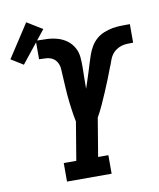

<svg xmlns="http://www.w3.org/2000/svg" viewBox="-179 -908 813 979"><g transform="rotate(-10 227.5 -418.0)"><path d="M88 0V-96H153L186 -294Q182 -311 179.5 -328Q177 -345 174.5 -362Q172 -379 170 -396.5Q168 -414 166.5 -431.5Q165 -449 164 -466Q163 -483 162 -500.5Q161 -518 160 -536Q159 -554 158 -571Q157 -588 149 -603.5Q141 -619 126.5 -627.5Q112 -636 94 -637.5Q76 -639 59 -639H58Q58 -639 58 -639Q58 -639 57 -639H56V-735H57Q57 -735 58 -735Q59 -735 59 -735H60Q60 -735 60.5 -735Q61 -735 61 -735Q89 -735 116.5 -733.5Q144 -732 169.5 -724.5Q195 -717 216 -701.5Q237 -686 250 -663Q263 -640 265.5 -613Q268 -586 267.5 -558.5Q267 -531 266.5 -503.5Q266 -476 266 -449Q273 -470 280 -491Q287 -512 293.5 -533Q300 -554 306.5 -575.5Q313 -597 320.5 -618Q328 -639 340 -659Q352 -679 369.5 -694Q387 -709 408.5 -717.5Q430 -726 451.5 -730Q473 -734 494.5 -734.5Q516 -735 538 -735Q538 -735 538.5 -735Q539 -735 539 -735H541Q541 -735 541.5 -735Q542 -735 542 -735H543V-639H542Q528 -639 513 -638.5Q498 -638 484 -634Q470 -630 456.5 -621.5Q443 -613 433.5 -600Q424 -587 419 -573Q414 -559 409 -545L408 -544Q396 -512 383.5 -480.5Q371 -449 357.5 -417.5Q344 -386 330 -355Q316 -324 299 -294L266 -96H319V0ZM-25 -625 -88 -664 24 -836 104 -787Z"/></g></svg>

Font: Iosevka Slab Oblique
Style: Bold
Weight: 700
Italic angle: -9°
Monospace: yes
Designer: Belleve Invis
Foundry: Belleve Invis
Version: Version 11.1.1; ttfautohint (v1.8.3)